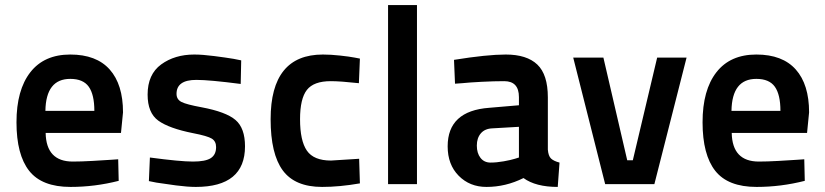

<svg xmlns="http://www.w3.org/2000/svg" viewBox="-20 -726 3252 757"><path d="M267 -89Q299 -89 343.5 -91.5Q388 -94 417 -96L446 -98L448 -13Q354 11 258 11Q145 11 95 -52.5Q45 -116 45 -244Q45 -371 99.5 -441Q154 -511 257 -511Q360 -511 412.5 -452Q465 -393 465 -283L457 -202H160Q162 -89 267 -89ZM159 -289H352Q352 -353 330 -384Q308 -415 257 -415Q161 -415 159 -289Z M931 -488 929 -395Q806 -411 754 -411Q676 -411 676 -356Q676 -334 695.5 -324Q715 -314 775 -303Q871 -285 908.5 -253Q946 -221 946 -149Q946 11 752 11Q720 11 674 5Q628 -1 597 -6L567 -12L571 -105Q690 -89 741 -89Q790 -89 811 -102.5Q832 -116 832 -146Q832 -169 815 -179.5Q798 -190 741 -201Q646 -220 604 -250.5Q562 -281 562 -353Q562 -433 615.5 -472Q669 -511 746 -511Q778 -511 824.5 -505Q871 -499 901 -494Z M1253 -511Q1284 -511 1320.5 -507Q1357 -503 1378 -499L1399 -495L1395 -398Q1322 -406 1284 -406Q1217 -406 1190 -371.5Q1163 -337 1163 -256Q1163 -171 1190 -132Q1217 -93 1285 -93L1396 -100L1399 -3Q1319 11 1250 11Q1143 11 1095 -54Q1047 -119 1047 -256Q1047 -511 1253 -511Z M1510 0V-706H1624V0Z M2140 -342V-136Q2142 -111 2152.5 -101Q2163 -91 2186 -85L2179 11Q2092 11 2044 -24Q1974 11 1898 11Q1832 11 1788.5 -33Q1745 -77 1745 -149Q1745 -289 1909 -301L2026 -311V-343Q2026 -406 1968 -406Q1928 -406 1879.5 -403.5Q1831 -401 1802 -398L1774 -396L1770 -490Q1900 -511 1974 -511Q2057 -511 2098.5 -471.5Q2140 -432 2140 -342ZM2026 -226 1922 -220Q1892 -219 1876 -200.5Q1860 -182 1860 -152Q1860 -122 1874.5 -103.5Q1889 -85 1914 -85Q1938 -85 1966 -90Q1994 -95 2010 -100L2026 -105Z M2240 -499H2359L2453 -94H2475L2571 -499H2687L2560 0H2366Z M2972 -89Q3004 -89 3048.5 -91.5Q3093 -94 3122 -96L3151 -98L3153 -13Q3059 11 2963 11Q2850 11 2800 -52.5Q2750 -116 2750 -244Q2750 -371 2804.5 -441Q2859 -511 2962 -511Q3065 -511 3117.5 -452Q3170 -393 3170 -283L3162 -202H2865Q2867 -89 2972 -89ZM2864 -289H3057Q3057 -353 3035 -384Q3013 -415 2962 -415Q2866 -415 2864 -289Z"/></svg>

Font: TypoPRO Titillium Maps
Style: 800 wt
Weight: 800
Designer: Campivisivi
Foundry: Accademia di Belle Arti di Urbino and students of MA course of Visual design
Version: Version 001.001